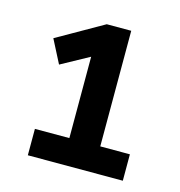

<svg xmlns="http://www.w3.org/2000/svg" viewBox="-75 -772 540 576"><g transform="rotate(15 195.0 -484.5)"><path d="M61 -264V-346H168V-616L205 -619L81 -551L44 -623L188 -705H264V-346H356V-264Z"/></g></svg>

Font: Nunito Sans 10pt SemiCondensed
Style: Bold
Weight: 700
Width: 4
Designer: Vernon Adams
Foundry: Vernon Adams
Version: Version 3.101;gftools[0.9.27]